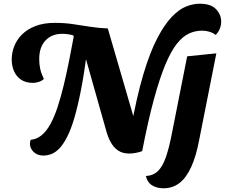

<svg xmlns="http://www.w3.org/2000/svg" viewBox="-20 -813 1210 1033"><path d="M745 0 684 -118Q715 -291 750.5 -410.5Q786 -530 825 -605Q864 -680 903.5 -721.5Q943 -763 981.5 -778Q1020 -793 1054 -793Q1115 -793 1142.5 -763.5Q1170 -734 1170 -697Q1170 -677 1162.5 -658Q1155 -639 1140 -625Q1127 -636 1107.5 -642Q1088 -648 1067 -648Q1030 -648 996.5 -632.5Q963 -617 931.5 -577.5Q900 -538 869.5 -465Q839 -392 808 -278.5Q777 -165 745 0ZM213 24Q181 24 161 4.5Q141 -15 141 -40Q141 -53 146 -61Q178 -64 204 -85.5Q230 -107 251 -145Q272 -183 289.5 -236Q307 -289 323 -355Q339 -421 354 -498Q369 -575 385 -660L449 -545Q434 -423 416.5 -333Q399 -243 380.5 -180Q362 -117 341.5 -77Q321 -37 300 -15Q279 7 257 15.5Q235 24 213 24ZM158 -367Q120 -367 94.5 -383.5Q69 -400 56 -429Q43 -458 43 -493Q43 -529 56.5 -564Q70 -599 98.5 -627.5Q127 -656 171 -673Q215 -690 275 -690Q328 -690 374 -683Q420 -676 465.5 -669Q511 -662 560 -660L484 -580L378 -614L373 -623Q345 -631 314 -631Q259 -631 225 -595.5Q191 -560 191 -495Q191 -467 196.5 -442Q202 -417 216 -388Q204 -377 187.5 -372Q171 -367 158 -367ZM675 13Q640 13 616.5 -2.5Q593 -18 578 -44Q563 -70 553 -104L445 -486L384 -660H560L702 -172L745 0Q730 6 711 9.5Q692 13 675 13ZM860 200Q824 200 798 184Q772 168 765 134Q804 132 829.5 107.5Q855 83 873 31Q891 -21 907 -106L987 -510L1144 -526L1052 -62Q1035 29 1008 87Q981 145 944.5 172.5Q908 200 860 200Z"/></svg>

Font: Sansita Swashed Light SemiBold
Style: Regular
Weight: 600
Version: Version 1.003